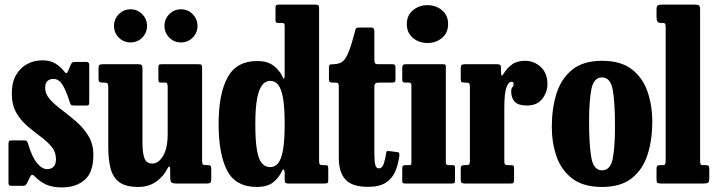

<svg xmlns="http://www.w3.org/2000/svg" viewBox="-20 -800 3122 837"><path d="M284 -355.5Q266.5 -409.5 251 -432.8Q235.5 -456 212.5 -456Q197 -456 187 -447Q177 -438 177 -417.5Q177 -389.5 198.2 -366.2Q219.5 -343 250.8 -319.8Q282 -296.5 313.2 -269.2Q344.5 -242 365.8 -207Q387 -172 387 -124.5Q387 -48.5 349.2 -15.8Q311.5 17 250 17Q207.5 17 180 4Q152.5 -9 130 -32.5Q118.5 -44.5 111.5 -29.5L98 -2Q95 4 91.2 7Q87.5 10 78 10H30Q21.5 10 19.2 6.8Q17 3.5 17 -5V-172Q17 -181 19.2 -184.5Q21.5 -188 30 -188H83Q93.5 -188 96.5 -185Q99.5 -182 102 -174.5Q119 -116.5 141 -89.5Q163 -62.5 186 -62.5Q203 -62.5 213.5 -73.2Q224 -84 224 -105.5Q224 -137.5 204.5 -160.8Q185 -184 156.5 -205Q128 -226 99.2 -250.5Q70.5 -275 51 -308.8Q31.5 -342.5 31.5 -392.5Q31.5 -441 50 -473Q68.5 -505 98.8 -521Q129 -537 164 -537Q200 -537 222.5 -522.5Q245 -508 259.5 -489Q265.5 -481 269.2 -481Q273 -481 277.5 -492L289 -519Q292 -525.5 295.5 -527.8Q299 -530 309.5 -530H356.5Q369 -530 369 -516.5V-354Q369 -346 366.8 -343Q364.5 -340 356 -340H303Q291.5 -340 288.8 -343.8Q286 -347.5 284 -355.5Z M452 -158.5V-418.5Q452 -432 448.8 -436Q445.5 -440 434 -440H427.5Q416.5 -440 413 -443.5Q409.5 -447 409.5 -458.5V-498Q409.5 -512.5 412.5 -516.2Q415.5 -520 429.5 -520H582.5Q594 -520 597.5 -516.2Q601 -512.5 601 -502V-179.5Q601 -131.5 610 -109.2Q619 -87 644 -87Q670.5 -87 690.8 -120Q711 -153 711 -217V-421Q711 -440 702.5 -440H681.5Q674.5 -440 672.5 -443Q670.5 -446 670.5 -458.5V-504Q670.5 -514.5 672.8 -517.2Q675 -520 685 -520H844.5Q856 -520 858.5 -517Q861 -514 861 -502V-100Q861 -86 864.8 -83Q868.5 -80 880.5 -80H887Q896.5 -80 898.8 -76Q901 -72 901 -60.5V-21Q901 -8.5 897.5 -4.2Q894 0 882.5 0H748Q733.5 0 727.8 -4.8Q722 -9.5 722 -26V-53.5Q722 -72 718.8 -74Q715.5 -76 708 -62Q693 -31 660.5 -8Q628 15 583 15Q528 15 500 -6Q472 -27 462 -66Q452 -105 452 -158.5ZM769 -615Q739 -615 718 -636Q697 -657 697 -687Q697 -717 718 -738.2Q739 -759.5 769 -759.5Q799 -759.5 820 -738.2Q841 -717 841 -687Q841 -657 820 -636Q799 -615 769 -615ZM549 -615Q519 -615 498 -636Q477 -657 477 -687Q477 -717 498 -738.2Q519 -759.5 549 -759.5Q579 -759.5 600 -738.2Q621 -717 621 -687Q621 -657 600 -636Q579 -615 549 -615Z M933 -259.5Q933 -391 972.2 -462.8Q1011.5 -534.5 1102.5 -534Q1145.5 -534 1172 -514Q1198.5 -494 1212 -465Q1216.5 -454 1218.8 -457.8Q1221 -461.5 1221 -481.5V-687Q1221 -695.5 1218 -697.8Q1215 -700 1206.5 -700H1194.5Q1185.5 -700 1183.2 -702.8Q1181 -705.5 1181 -714.5V-766Q1181 -775.5 1184.5 -777.8Q1188 -780 1198 -780H1352.5Q1362 -780 1366.5 -777.5Q1371 -775 1371 -765V-99.5Q1371 -86.5 1374.2 -83.2Q1377.5 -80 1390.5 -80H1397.5Q1406 -80 1408.5 -77.2Q1411 -74.5 1411 -65.5V-16Q1411 -5.5 1408.2 -2.8Q1405.5 0 1395 0H1237.5Q1226.5 0 1223.8 -3.5Q1221 -7 1221 -18V-46Q1221 -57 1217.2 -60.5Q1213.5 -64 1208.5 -53Q1194.5 -23 1169.2 -4Q1144 15 1100 15Q1007 15 970 -56.8Q933 -128.5 933 -259.5ZM1093 -259.5Q1093 -187.5 1100 -146.5Q1107 -105.5 1121.5 -88.5Q1136 -71.5 1158 -71.5Q1178.5 -71.5 1192.5 -88.5Q1206.5 -105.5 1213.8 -146.5Q1221 -187.5 1221 -259.5Q1221 -331.5 1213.8 -372.5Q1206.5 -413.5 1192.5 -430.5Q1178.5 -447.5 1158 -447.5Q1138.5 -447.5 1124 -430.5Q1109.5 -413.5 1101.2 -372.5Q1093 -331.5 1093 -259.5Z M1720.5 -118.5Q1716 -83 1703 -52.5Q1690 -22 1662 -3.8Q1634 14.5 1585 14.5Q1514.5 14.5 1485.8 -17.5Q1457 -49.5 1457 -111V-422Q1457 -431.5 1454.5 -435.8Q1452 -440 1442 -440H1430Q1420.5 -440 1417.2 -443Q1414 -446 1414 -455.5V-504Q1414 -514.5 1417 -517.2Q1420 -520 1430.5 -520Q1453.5 -520 1468.8 -528.5Q1484 -537 1497.2 -567.2Q1510.5 -597.5 1527.5 -663.5Q1530 -673 1532 -676.5Q1534 -680 1546.5 -680H1597Q1612 -680 1612 -664.5V-538Q1612 -526.5 1615.8 -523.2Q1619.5 -520 1630 -520H1689.5Q1698.5 -520 1701.2 -517Q1704 -514 1704 -505V-452.5Q1704 -444.5 1700.5 -442.2Q1697 -440 1689 -440H1630.5Q1612 -440 1612 -423.5V-130.5Q1612 -97 1616 -81.5Q1620 -66 1631 -66Q1646 -66 1652.8 -85.8Q1659.5 -105.5 1663.5 -133Q1665 -142 1669.8 -141.8Q1674.5 -141.5 1683.5 -140.5L1711 -137Q1719.5 -136 1720.5 -131.5Q1721.5 -127 1720.5 -118.5Z M1753.5 -695Q1753.5 -733 1780 -755.2Q1806.5 -777.5 1843.5 -777.5Q1880.5 -777.5 1907 -755.2Q1933.5 -733 1933.5 -695Q1933.5 -657 1907 -634.8Q1880.5 -612.5 1843.5 -612.5Q1806.5 -612.5 1780 -634.8Q1753.5 -657 1753.5 -695ZM1763 -440H1745.5Q1733.5 -440 1733.5 -451V-506.5Q1733.5 -520 1747 -520H1912.5Q1919 -520 1921.2 -518.2Q1923.5 -516.5 1923.5 -510V-92.5Q1923.5 -80 1934 -80H1950.5Q1958.5 -80 1961 -78.5Q1963.5 -77 1963.5 -69V-14Q1963.5 -5 1961 -2.5Q1958.5 0 1949.5 0H1747.5Q1739 0 1736.2 -2Q1733.5 -4 1733.5 -12.5V-65.5Q1733.5 -75 1736.5 -77.5Q1739.5 -80 1748.5 -80H1761.5Q1769.5 -80 1771.5 -82.2Q1773.5 -84.5 1773.5 -92.5V-427.5Q1773.5 -440 1763 -440Z M2028.5 -420Q2028.5 -432 2025.8 -436Q2023 -440 2011 -440H2005Q1994 -440 1991.2 -443.2Q1988.5 -446.5 1988.5 -457.5V-501.5Q1988.5 -512.5 1991.8 -516.2Q1995 -520 2006 -520H2147Q2156 -520 2160 -517.2Q2164 -514.5 2164 -505V-488.5Q2164 -458 2176 -479.5Q2188.5 -501 2210.8 -518Q2233 -535 2268.5 -535Q2308 -535 2337.2 -508.2Q2366.5 -481.5 2366.5 -432.5Q2366.5 -399 2344.2 -369.5Q2322 -340 2277 -340Q2240.5 -340 2224.5 -356Q2208.5 -372 2208.5 -401Q2208.5 -414.5 2213.8 -419.5Q2219 -424.5 2219 -434Q2219 -443.5 2210 -443.5Q2196.5 -443.5 2187.5 -418.8Q2178.5 -394 2178.5 -328V-99Q2178.5 -87 2181.5 -83.5Q2184.5 -80 2196.5 -80H2207.5Q2217 -80 2219 -76.5Q2221 -73 2221 -63.5V-18Q2221 -7.5 2218.8 -3.8Q2216.5 0 2206.5 0H2006.5Q1997 0 1992.8 -3Q1988.5 -6 1988.5 -15.5V-65.5Q1988.5 -75 1992.2 -77.5Q1996 -80 2005 -80H2009Q2021 -80 2024.8 -83Q2028.5 -86 2028.5 -98Z M2385.5 -247.5Q2385.5 -327.5 2406.2 -392.8Q2427 -458 2475 -496.5Q2523 -535 2604.5 -535Q2686.5 -535 2734.2 -498Q2782 -461 2802.8 -400.5Q2823.5 -340 2823.5 -270Q2823.5 -190 2802.8 -125.5Q2782 -61 2734.2 -23Q2686.5 15 2604.5 15Q2523 15 2475 -21.5Q2427 -58 2406.2 -117.8Q2385.5 -177.5 2385.5 -247.5ZM2548 -270Q2548 -166 2558 -111.8Q2568 -57.5 2604.5 -57.5Q2641.5 -57.5 2651.2 -109.2Q2661 -161 2661 -250Q2661 -354.5 2651.2 -408.5Q2641.5 -462.5 2604.5 -462.5Q2568 -462.5 2558 -411Q2548 -359.5 2548 -270Z M2869.5 -700H2859.5Q2850.5 -700 2846.2 -706Q2842 -712 2842 -727V-756.5Q2842 -773.5 2847.8 -776.8Q2853.5 -780 2870 -780H3005Q3022 -780 3027 -776.5Q3032 -773 3032 -755.5V-104Q3032 -88.5 3034 -84.2Q3036 -80 3047.5 -80H3057Q3065.5 -80 3068.8 -77.2Q3072 -74.5 3072 -65V-23.5Q3072 -7 3067 -3.5Q3062 0 3045.5 0H2862Q2850.5 0 2846.2 -2.8Q2842 -5.5 2842 -17.5V-60.5Q2842 -71.5 2844.2 -75.8Q2846.5 -80 2857.5 -80H2871.5Q2876 -80 2879 -83.5Q2882 -87 2882 -103.5V-678.5Q2882 -693.5 2879.2 -696.8Q2876.5 -700 2869.5 -700Z"/></svg>

Font: Besley* Condensed
Style: Bold
Weight: 700
Width: 3
Designer: Owen Earl
Foundry: indestructible type*
Version: Version 3.000; ttfautohint (v1.8.3)